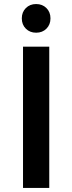

<svg xmlns="http://www.w3.org/2000/svg" viewBox="-20 -931 359 951"><path d="M94 -700H224V0H94ZM88 -840Q88 -871 108 -891Q128 -911 159 -911Q190 -911 210 -891Q230 -871 230 -840Q230 -809 210 -789Q190 -769 159 -769Q128 -769 108 -789Q88 -809 88 -840Z"/></svg>

Font: APTA Sans SemiBold
Style: Bold
Weight: 600
Version: Version 7.200